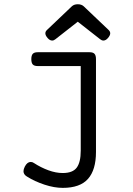

<svg xmlns="http://www.w3.org/2000/svg" viewBox="-20 -702 640 922"><path d="M381.8 -671.9 501.5 -558.1Q509.3 -550.8 509.3 -542Q509.3 -531.7 498 -519Q487.8 -507.3 476.6 -507.3Q468.8 -507.3 461.4 -513.2L353.5 -597.7L245.6 -513.2Q238.3 -507.3 230.5 -507.3Q219.2 -507.3 209 -519Q197.8 -531.7 197.8 -542Q197.8 -550.8 205.6 -558.1L325.2 -671.9Q335.9 -681.6 353.5 -681.6Q371.1 -681.6 381.8 -671.9ZM440.9 -418V27.8Q440.9 113.8 402.6 157Q364.3 200.2 281.2 200.2Q240.7 200.2 193.8 184.8Q147 169.4 108.9 145.5Q92.8 135.7 92.8 120.1Q92.8 110.8 99.1 98.1Q110.8 75.7 127.4 75.7Q135.7 75.7 142.6 80.6Q176.3 102.5 212.4 115.7Q248.5 128.9 281.2 128.9Q329.1 128.9 348.4 103Q367.7 77.1 367.7 21.5V-384.8H161.1Q144.5 -384.8 137.5 -392.3Q130.4 -399.9 130.4 -418Q130.4 -436 137.5 -443.6Q144.5 -451.2 161.1 -451.2H410.2Q426.8 -451.2 433.8 -443.6Q440.9 -436 440.9 -418Z"/></svg>

Font: Courier Prime
Style: Regular
Weight: 400
Designer: Alan Dague-Greene, Quote-Unquote Apps
Foundry: Quote-Unquote Apps
Version: Version 3.018